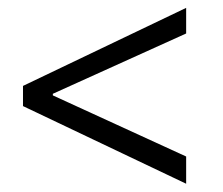

<svg xmlns="http://www.w3.org/2000/svg" viewBox="-20 -570 552 476"><path d="M441.5 -114.5 37 -307V-357L441.5 -550.5V-487L111 -337.5V-333.5L441.5 -182Z"/></svg>

Font: Libre Caslon Text
Style: Regular
Weight: 400
Designer: Pablo Impallari, Rodrigo Fuenzalida, Katja Schimmel
Foundry: Pablo Impallari, Rodrigo Fuenzalida
Version: Version 2.000